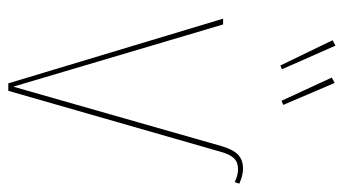

<svg xmlns="http://www.w3.org/2000/svg" viewBox="-203 -626 829 463"><g transform="rotate(90 211.5 -394.5)"><path d="M199 0H181L25 -518H39L189 -12L332 -513Q340 -541 352.5 -553.5Q365 -566 387 -566Q403 -566 423 -557L419 -546Q403 -554 388 -554Q371 -554 361.5 -544Q352 -534 346 -512ZM147 -660 138 -656 77 -782 90 -789ZM233 -663 223 -659 167 -780 180 -787Z"/></g></svg>

Font: Fira Sans Compressed Hair
Style: Regular
Weight: 100
Width: 1
Designer: bBox Type GmbH & Carrois Corporate GbR & Edenspiekermann AG
Foundry: bBox Type GmbH & Carrois Corporate GbR & Edenspiekermann AG
Version: Version 4.301